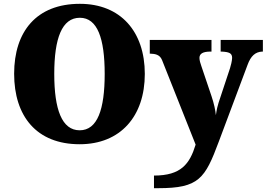

<svg xmlns="http://www.w3.org/2000/svg" viewBox="-20 -745 1396 1005"><path d="M397 10C611 10 738 -137 738 -358C738 -580 611 -725 398 -725C171 -725 54 -580 54 -359C54 -137 171 10 397 10ZM397 -63C304 -63 264 -172 264 -358C264 -544 304 -652 398 -652C490 -652 528 -544 528 -358C528 -172 490 -63 397 -63ZM786 240H809C1021 240 1053 190 1125 -3L1276 -406C1293 -452 1316 -473 1352 -475H1356V-536H1135V-475H1140C1179 -473 1195 -467 1195 -442C1195 -429 1188 -399 1184 -388L1124 -207C1119 -192 1114 -171 1110 -142C1108 -166 1100 -204 1087 -242L1034 -399C1029 -413 1024 -429 1024 -442C1024 -464 1042 -475 1082 -475H1087V-536H764V-464H769C789 -463 816 -461 828 -431L1004 12C973 113 928 174 786 174Z"/></svg>

Font: UArctic Serif Black
Style: Regular
Weight: 900
Designer: Customization by Puisto advertising & original work Monotype Design Team
Foundry: Monotype Imaging Inc.
Version: Version 2.004